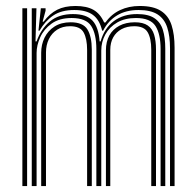

<svg xmlns="http://www.w3.org/2000/svg" viewBox="-20 -628 662 648"><path d="M553.8 0V-464.8Q553.8 -506 544.5 -535Q535.2 -564 512.2 -579.1Q489.2 -594.2 447.5 -594.2Q405.2 -594.2 375.2 -576.1Q345.2 -558 328 -524.5H324.8Q315.8 -561.8 293.2 -578Q270.8 -594.2 230.5 -594.2Q187 -594.2 159.5 -575.5Q132 -556.8 113.5 -524.5H109.8L117.8 -600H133.8V-591.8L123.8 -554.8H127.2Q147.8 -582.5 173 -595.1Q198.2 -607.8 234.8 -607.8Q272.5 -607.8 295.4 -594.8Q318.2 -581.8 331.5 -552.2H336Q355.8 -580.2 385.4 -594Q415 -607.8 451.5 -607.8Q497.8 -607.8 523.2 -591.2Q548.8 -574.8 559 -543.2Q569.2 -511.8 569.2 -467V0ZM55.5 0V-600H71.5V0ZM119 0V-450Q119 -477.5 130.4 -500.9Q141.8 -524.2 164 -538.5Q186.2 -552.8 218.5 -552.8Q260 -552.8 274.9 -528.9Q289.8 -505 289.8 -460.5V0H274V-459.8Q274 -497 262.4 -518.2Q250.8 -539.5 216.5 -539.5Q191.2 -539.5 173 -527.9Q154.8 -516.2 145 -496.2Q135.2 -476.2 135.2 -451V0ZM87.2 0V-600H103L99.8 -488.2H103.5Q118.2 -530.2 148.2 -555.4Q178.2 -580.5 226.2 -580.5Q272 -580.5 292.4 -558.2Q312.8 -536 316.2 -488.2H319.5Q332.2 -533 364.4 -556.9Q396.5 -580.8 443.2 -580.5Q480.8 -580.5 501.2 -566.6Q521.8 -552.8 529.8 -526.9Q537.8 -501 537.8 -464V0H522V-462.5Q522 -513 504.8 -540.1Q487.5 -567.2 438.8 -567.2Q401.8 -567.2 375.6 -552.1Q349.5 -537 335.6 -511.9Q321.8 -486.8 321.8 -457.5V0H305.2V-462.5Q305.2 -513 287.9 -540.1Q270.5 -567.2 221.8 -567.2Q180.5 -567.2 154.4 -548.5Q128.2 -529.8 115.9 -502.5Q103.5 -475.2 103.5 -449.2V0ZM337.5 0V-458.5Q337.5 -487.2 349.1 -508.4Q360.8 -529.5 382.8 -541.1Q404.8 -552.8 435.2 -552.8Q463 -552.8 478.5 -542.1Q494 -531.5 500.2 -510.9Q506.5 -490.2 506.5 -460.5V0H490.5V-459.8Q490.5 -498.2 478.5 -518.9Q466.5 -539.5 433.2 -539.5Q408.5 -539.5 390.2 -529.6Q372 -519.8 362.1 -502Q352.2 -484.2 352.2 -459.8V0Z"/></svg>

Font: Big Shoulders Inline Text Thin
Style: Regular
Weight: 400
Version: Version 2.002